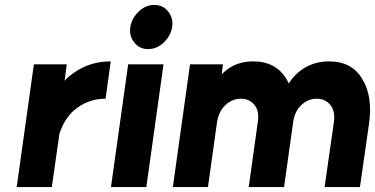

<svg xmlns="http://www.w3.org/2000/svg" viewBox="-20 -762 1527 782"><path d="M118 -500 48 0H191L222 -217Q245 -288 296 -324Q347 -360 410 -360L431 -512Q367 -512 313 -485Q284 -470 258 -448Q254 -445 250.5 -441Q247 -437 243 -433L252 -500Z M432 0H576L646 -500H502ZM681 -652Q687 -687 665 -715Q644 -742 608 -742Q573 -742 545 -715Q516 -687 511 -652Q505 -616 527 -589Q548 -562 583 -562Q619 -562 647 -589Q676 -617 681 -652Z M1446 0 1483 -258Q1491 -314 1484 -360Q1477 -406 1455 -441Q1413 -512 1320 -512Q1229 -512 1170 -442Q1167 -437 1163 -432Q1159 -427 1156 -422Q1154 -427 1151.5 -431.5Q1149 -436 1146 -441Q1103 -512 1011 -512Q940 -512 892 -468Q890 -466 887.5 -463.5Q885 -461 883 -459L888 -500H754L684 0H827L864 -265Q871 -308 898 -334Q926 -360 961 -360Q996 -360 1017 -334Q1037 -308 1030 -265L993 0H1137L1174 -265Q1180 -308 1207 -334Q1235 -360 1270 -360Q1305 -360 1326 -334Q1346 -308 1340 -265L1302 0Z"/></svg>

Font: Unageo
Style: ExtraBold-Italic
Weight: 800
Designer: Richard Sepsi
Foundry: Richard Sepsi
Version: Version 2.000